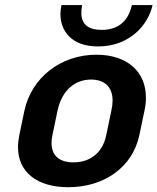

<svg xmlns="http://www.w3.org/2000/svg" viewBox="-20 -737 634 773"><path d="M227.5 -716.7C225 -705 223.3 -692.5 223.3 -680.8C223.3 -612.5 267.5 -550 375 -550C500.8 -550 576.7 -635.8 594.2 -716.7H510.8C495.8 -646.7 450.8 -616.7 389.2 -616.7C337.5 -616.7 307.5 -637.5 307.5 -685C307.5 -694.2 308.3 -705 310.8 -716.7ZM346.7 -416.7C395.8 -416.7 433.3 -391.7 433.3 -331.7C433.3 -320 431.7 -306.7 428.3 -291.7L407.5 -191.7C392.5 -120 340.8 -83.3 275.8 -83.3C220.8 -83.3 187.5 -109.2 187.5 -160.8C187.5 -170 188.3 -180.8 190.8 -191.7L211.7 -291.7C230.8 -380 287.5 -416.7 346.7 -416.7ZM368.3 -516.7C223.3 -516.7 106.7 -423.3 78.3 -291.7L57.5 -191.7C54.2 -175 52.5 -159.2 52.5 -144.2C52.5 -44.2 129.2 16.7 255 16.7C400 16.7 513.3 -64.2 540.8 -191.7L561.7 -291.7C565.8 -310 567.5 -327.5 567.5 -344.2C567.5 -447.5 493.3 -516.7 368.3 -516.7Z"/></svg>

Font: BoonHome
Style: Bold Oblique
Weight: 700
Italic angle: -12°
Designer: Sungsit Sawaiwan
Foundry: Sungsit Sawaiwan
Version: Version 0.2